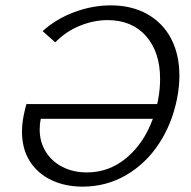

<svg xmlns="http://www.w3.org/2000/svg" viewBox="-20 -687 714 716"><path d="M62 -196Q62 -224 68 -255Q74 -285 79 -300L82 -299H566Q568 -304 570 -318Q577 -354 577 -393Q577 -493 524.5 -552.5Q472 -612 381 -612Q330 -612 278 -591Q226 -570 186 -529L139 -571Q190 -617 257.5 -642Q325 -667 393 -667Q471 -667 529 -634.5Q587 -602 618 -543Q649 -484 649 -405Q649 -363 640 -318Q621 -224 572 -150Q523 -76 449.5 -33.5Q376 9 288 9Q223 9 171.5 -15.5Q120 -40 91 -86Q62 -132 62 -196ZM128 -204Q128 -158 150.5 -121.5Q173 -85 213 -64.5Q253 -44 304 -44Q387 -44 452 -98.5Q517 -153 550 -244H132Q128 -225 128 -204Z"/></svg>

Font: LXGW Bright GB
Style: Italic
Weight: 400
Italic angle: -12°
Designer: Christian Thalmann (Catharsis Fonts)
Foundry: LXGW / Christian Thalmann (Catharsis Fonts) / Fontworks Inc.
Version: Version 5.510